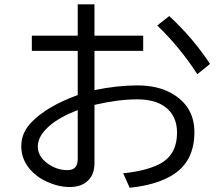

<svg xmlns="http://www.w3.org/2000/svg" viewBox="-20 -841 1040 895"><path d="M342.3 -820.8H420.4V-674.8H647.5V-604H420.4V-420.9Q526.4 -442.9 620.1 -442.9Q715.3 -442.9 780.3 -405.8Q886.2 -345.7 886.2 -225.1Q886.2 -89.8 787.1 -26.9Q710.9 21.5 584.5 34.2L554.2 -33.2Q657.7 -43.9 719.2 -74.2Q805.2 -115.7 805.2 -223.1Q805.2 -302.2 748 -343.8Q701.2 -377.9 618.7 -377.9Q531.7 -377.9 420.4 -352.1V-81.1Q420.4 -28.8 390.6 0.5Q359.9 30.8 304.7 30.8Q244.6 30.8 180.7 -2.9Q150.9 -19 127.4 -43.5Q79.1 -93.8 79.1 -159.7Q79.1 -221.7 126 -270.5Q198.2 -345.7 342.3 -397.9V-604H128.4V-674.8H342.3ZM342.3 -328.1Q257.8 -294.9 212.4 -255.9Q156.2 -208 156.2 -158.2Q156.2 -112.8 199.7 -80.6Q243.2 -47.9 294.4 -47.9Q342.3 -47.9 342.3 -99.1ZM899.9 -495.1Q816.9 -622.6 712.9 -722.2L769 -766.1Q878.9 -664.6 959 -543Z"/></svg>

Font: BIZ UDGothic
Style: Regular
Weight: 400
Monospace: yes
Designer: TypeBank Co., Ltd.
Foundry: Morisawa Inc.
Version: Version 1.05